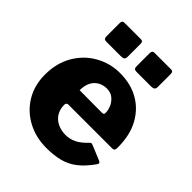

<svg xmlns="http://www.w3.org/2000/svg" viewBox="-208 -868 1004 1004"><g transform="rotate(45 294.0 -366.0)"><path d="M209 -216Q209 -182 224.5 -158Q240 -134 266.5 -121.5Q293 -109 326 -109Q356 -109 384 -122.5Q412 -136 444 -170Q448 -174 451 -174.5Q454 -175 463 -172L545 -138Q561 -131 549 -116Q514 -67 478.5 -39.5Q443 -12 400 -1Q357 10 302 10Q224 10 161 -24Q98 -58 62 -118Q26 -178 26 -257Q26 -342 63.5 -406Q101 -470 163.5 -505Q226 -540 299 -540Q377 -540 436.5 -506.5Q496 -473 530.5 -410Q565 -347 565 -257Q565 -245 562.5 -239Q560 -233 548 -232H223Q217 -232 213 -228Q209 -224 209 -216ZM375 -326Q385 -326 388.5 -328.5Q392 -331 392 -340Q392 -359 383 -380.5Q374 -402 355 -418Q336 -434 307 -434Q280 -434 258 -421.5Q236 -409 224 -385Q212 -361 212 -327ZM266 -725V-628Q266 -615 260 -610Q254 -605 240 -605H132Q120 -605 116 -610Q112 -615 112 -626V-723Q112 -742 127 -742H251Q266 -742 266 -725ZM489 -725V-628Q489 -615 482.5 -610Q476 -605 462 -605H355Q343 -605 338.5 -610Q334 -615 334 -626V-723Q334 -742 349 -742H474Q489 -742 489 -725Z"/></g></svg>

Font: Libre Franklin ExtraBold
Style: Regular
Weight: 800
Designer: Pablo Impallari, Rodrigo Fuenzalida, Nhung Nguyen
Foundry: Impallari Type
Version: Version 3.000